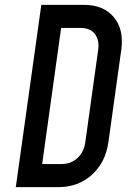

<svg xmlns="http://www.w3.org/2000/svg" viewBox="-20 -770 546 790"><path d="M45 0H220Q302 0 358.2 -51Q414.5 -102 426 -185L479 -565Q490.5 -649 448.2 -699.5Q406 -750 325 -750H150ZM153.5 -95 231.5 -655H311.5Q351 -655 370.2 -630.2Q389.5 -605.5 384 -565L331 -185Q325.5 -144.5 298.8 -119.8Q272 -95 233.5 -95Z"/></svg>

Font: Mohave Medium
Style: Italic
Weight: 500
Italic angle: -8°
Designer: Gumpita Rahayu
Foundry: Tokotype
Version: Version 2.002; ttfautohint (v1.8.3)